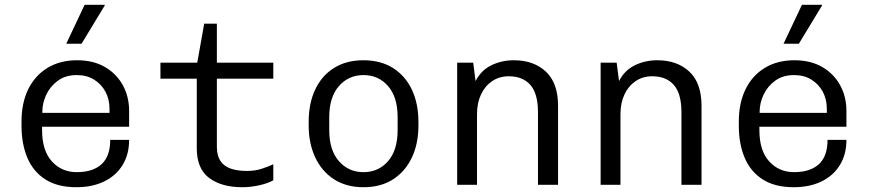

<svg xmlns="http://www.w3.org/2000/svg" viewBox="-20 -773 3640 803"><path d="M299 10Q221 10 170 -22.5Q119 -55 94.5 -113Q70 -171 70 -246V-265Q70 -342 98 -399.5Q126 -457 178.5 -489Q231 -521 302 -521Q370 -521 418.5 -493Q467 -465 493.5 -417Q520 -369 520 -309V-243H156V-229Q156 -143 197 -98Q238 -53 301 -53Q368 -53 404.5 -86Q441 -119 441 -188H520Q520 -127 492.5 -82.5Q465 -38 415.5 -14Q366 10 299 10ZM157 -301H438V-318Q438 -358 421 -389.5Q404 -421 373.5 -440Q343 -459 301 -459Q254 -459 222 -435.5Q190 -412 173.5 -377Q157 -342 157 -305ZM257 -590 334 -753H418V-750L321 -590Z M993 10Q907 10 855 -28.5Q803 -67 803 -153V-444H651V-511H805L834 -674H887V-511H1123V-444H887V-159Q887 -123 901.5 -100.5Q916 -78 944.5 -68Q973 -58 1013 -58Q1046 -58 1074 -67Q1102 -76 1123 -86V-19Q1100 -6 1064 2Q1028 10 993 10Z M1500 10Q1428 10 1376.5 -23.5Q1325 -57 1298 -115.5Q1271 -174 1271 -248V-264Q1271 -340 1298 -398Q1325 -456 1376.5 -488.5Q1428 -521 1500 -521Q1573 -521 1624.5 -488Q1676 -455 1703 -397Q1730 -339 1730 -264V-248Q1730 -172 1702.5 -114Q1675 -56 1624 -23Q1573 10 1500 10ZM1500 -53Q1563 -53 1603 -99Q1643 -145 1643 -229V-283Q1643 -367 1603 -413Q1563 -459 1500 -459Q1438 -459 1397.5 -413Q1357 -367 1357 -283V-229Q1357 -145 1397.5 -99Q1438 -53 1500 -53Z M1892 0V-511H1959L1969 -434Q1992 -479 2035 -500Q2078 -521 2129 -521Q2212 -521 2263 -473.5Q2314 -426 2314 -330V0H2230V-303Q2230 -382 2198 -418Q2166 -454 2108 -454Q2068 -454 2038 -433.5Q2008 -413 1991.5 -377.5Q1975 -342 1975 -296V0Z M2492 0V-511H2559L2569 -434Q2592 -479 2635 -500Q2678 -521 2729 -521Q2812 -521 2863 -473.5Q2914 -426 2914 -330V0H2830V-303Q2830 -382 2798 -418Q2766 -454 2708 -454Q2668 -454 2638 -433.5Q2608 -413 2591.5 -377.5Q2575 -342 2575 -296V0Z M3299 10Q3221 10 3170 -22.5Q3119 -55 3094.5 -113Q3070 -171 3070 -246V-265Q3070 -342 3098 -399.5Q3126 -457 3178.5 -489Q3231 -521 3302 -521Q3370 -521 3418.5 -493Q3467 -465 3493.5 -417Q3520 -369 3520 -309V-243H3156V-229Q3156 -143 3197 -98Q3238 -53 3301 -53Q3368 -53 3404.5 -86Q3441 -119 3441 -188H3520Q3520 -127 3492.5 -82.5Q3465 -38 3415.5 -14Q3366 10 3299 10ZM3157 -301H3438V-318Q3438 -358 3421 -389.5Q3404 -421 3373.5 -440Q3343 -459 3301 -459Q3254 -459 3222 -435.5Q3190 -412 3173.5 -377Q3157 -342 3157 -305ZM3257 -590 3334 -753H3418V-750L3321 -590Z"/></svg>

Font: Chivo Mono Light
Style: Regular
Weight: 300
Monospace: yes
Designer: Hector Gatti
Foundry: Omnibus-Type
Version: Version 1.008